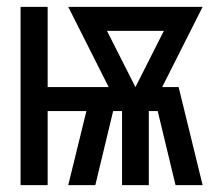

<svg xmlns="http://www.w3.org/2000/svg" viewBox="-20 -540 640 560"><path d="M40 0V-520H119V-286H297L179 -520H571L453 -286H501L571 0H492L440 -216H414V0H336V-216H310L258 0H179L232 -216H119V0ZM375 -286 458 -450H292Z"/></svg>

Font: Iosevka Fixed Extended
Style: Regular
Weight: 400
Width: 7
Monospace: yes
Designer: Belleve Invis
Foundry: Belleve Invis
Version: Version 24.1.1; ttfautohint (v1.8.4)